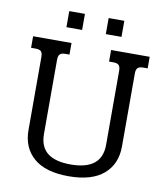

<svg xmlns="http://www.w3.org/2000/svg" viewBox="-89 -877 831 965"><g transform="rotate(10 326.5 -394.0)"><path d="M186 -803H266V-721H186ZM387 -803H467V-721H387ZM88 -179V-552Q88 -572 80 -580Q72 -588 53 -588H29V-647H225V-588H203Q184 -588 176 -579.5Q168 -571 168 -551V-173Q168 -108 207.5 -76.5Q247 -45 326 -45Q485 -45 485 -173V-551Q485 -571 477 -579.5Q469 -588 449 -588H427V-647H624V-588H601Q582 -588 573.5 -580Q565 -572 565 -552V-179Q565 -89 504.5 -37Q444 15 326 15Q208 15 148 -37Q88 -89 88 -179Z"/></g></svg>

Font: Pridi Light
Style: Regular
Weight: 300
Version: Version 1.002